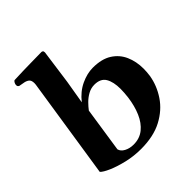

<svg xmlns="http://www.w3.org/2000/svg" viewBox="-204 -901 1058 1058"><g transform="rotate(-45 324.5 -372.5)"><path d="M43.5 -61.5 133.8 -648.9Q134.3 -651.4 134.3 -653.3Q134.3 -655.3 134.5 -657.5Q134.8 -659.7 134.8 -661.6Q134.8 -685.1 122.3 -693.8Q109.9 -702.6 93.3 -704.8Q76.7 -707 64.9 -710Q60.1 -712.4 57.4 -716.3Q54.7 -720.2 55.7 -729.5Q56.6 -735.4 60.8 -742.9Q64.9 -750.5 70.8 -751Q139.6 -753.9 196.8 -754.6Q253.9 -755.4 283.2 -755.9Q287.1 -755.9 291.3 -752.9Q295.4 -750 295.4 -741.2Q295.4 -740.2 295.4 -739Q295.4 -737.8 294.9 -736.3L267.6 -539.1L244.6 -402.8Q281.7 -449.7 329.8 -472.2Q377.9 -494.6 422.4 -494.6Q490.7 -494.6 533.4 -467.5Q576.2 -440.4 596.4 -394.8Q616.7 -349.1 616.7 -293Q616.7 -269 612.8 -240.2Q602.1 -174.8 563.7 -117.4Q525.4 -60.1 458.5 -24.7Q391.6 10.7 293.5 10.7Q238.3 10.7 185.5 -1.7Q132.8 -14.2 94.2 -31Q55.7 -47.9 43.5 -61.5ZM239.7 -342.8 200.2 -80.6Q205.1 -60.5 228.3 -48.1Q251.5 -35.6 282.2 -35.6Q329.6 -35.6 362.8 -62.5Q396 -89.4 416 -135.5Q436 -181.6 443.8 -240.2Q445.8 -257.3 447 -273.2Q448.2 -289.1 448.2 -303.7Q448.2 -358.4 429.2 -390.4Q410.2 -422.4 362.3 -422.4Q335.4 -422.4 312 -409.4Q288.6 -396.5 270.3 -377.9Q252 -359.4 239.7 -342.8Z"/></g></svg>

Font: Gelasio
Style: Italic
Weight: 400
Italic angle: -8.5°
Designer: Eben Sorkin
Foundry: Eben Sorkin
Version: Version 1.008